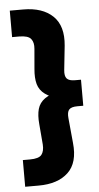

<svg xmlns="http://www.w3.org/2000/svg" viewBox="-57 -764 463 896"><g transform="rotate(-5 174.5 -316.5)"><path d="M87 96H24V-29H57Q99 -29 112 -45.5Q125 -62 123 -93L115 -189Q111 -231 119 -260Q127 -289 153 -307.5Q179 -326 229 -336V-298Q179 -310 153 -329Q127 -348 119 -377Q111 -406 115 -448L123 -541Q126 -571 112.5 -588Q99 -605 57 -605H24V-729H87Q177 -729 225.5 -682.5Q274 -636 265 -544L253 -431Q250 -403 260.5 -391Q271 -379 299 -379H327V-257H299Q271 -257 260.5 -245.5Q250 -234 253 -205L264 -89Q274 5 225.5 50.5Q177 96 87 96Z"/></g></svg>

Font: Outfit Thin ExtraBold
Style: Regular
Weight: 800
Version: Version 1.100;gftools[0.9.27]